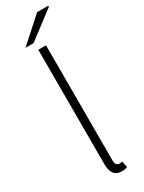

<svg xmlns="http://www.w3.org/2000/svg" viewBox="-234 -912 712 949"><g transform="rotate(-30 122.5 -437.5)"><path d="M151 8Q131 8 118 0Q105 -8 98.5 -25Q92 -42 92 -68V-719H136V-62Q136 -45 142.5 -38Q149 -31 159 -31Q162 -31 165.5 -31.5Q169 -32 175 -33L182 2Q176 5 168.5 6.5Q161 8 151 8ZM42 -759 180 -883H242L245 -878L88 -759Z"/></g></svg>

Font: Mada Light
Style: Regular
Weight: 300
Designer: Khaled Hosny
Version: Version 1.5